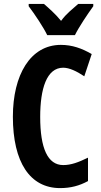

<svg xmlns="http://www.w3.org/2000/svg" viewBox="-20 -954 518 984"><path d="M222 -774H364C384 -815 429 -882 458 -922V-934H381C355 -910 321 -886 293 -847C264 -883 227 -915 205 -934H127V-922C157 -883 204 -812 222 -774ZM304 -607C335 -607 373 -589 412 -563L450 -677C400 -706 350 -724 292 -724C135 -724 46 -569 46 -356C46 -122 134 10 288 10C342 10 387 -2 431 -26V-146C382 -122 344 -108 304 -108C224 -108 186 -195 186 -355C186 -499 219 -607 304 -607Z"/></svg>

Font: Noto Sans Gurmukhi UI ExtraCondensed
Style: Bold
Weight: 700
Width: 2
Designer: Jelle Bosma - Monotype Design Team
Foundry: Monotype Imaging Inc.
Version: Version 2.004